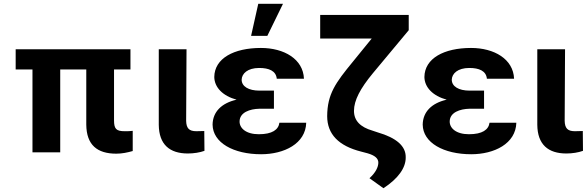

<svg xmlns="http://www.w3.org/2000/svg" viewBox="-20 -807 3113 1017"><path d="M671 -546H63V-439H152V0H299V-439H437V-147C438 -39 495 7 596 7C626 7 655 1 683 -7V-114C670 -112 657 -112 640 -112C595 -112 584 -125 584 -170V-439H671Z M821 -546V-146C822 -41 879 6 975 6C1006 6 1038 1 1063 -8L1062 -113C1051 -113 1041 -112 1020 -112C981 -112 967 -128 966 -167L968 -546Z M1310 -617H1396L1479 -787H1348ZM1106 -147C1107 -51 1217 10 1363 10C1485 10 1599 -46 1602 -157H1460C1455 -120 1422 -96 1351 -96C1283 -96 1249 -128 1249 -163C1249 -212 1304 -230 1354 -231H1431V-327H1354C1297 -327 1260 -349 1260 -385C1261 -417 1291 -447 1353 -447C1404 -447 1442 -432 1446 -390H1590C1586 -494 1485 -553 1362 -553C1219 -553 1116 -498 1115 -399C1116 -344 1160 -299 1233 -279C1154 -261 1107 -215 1106 -147Z M2145 -728H1676V-603H1949L1849 -480C1757 -368 1714 -309 1713 -192C1713 -96 1774 -34 1893 -4L1927 5C1965 16 1985 32 1984 56C1983 78 1971 106 1937 137L2011 190C2089 139 2130 82 2129 26C2130 -33 2080 -77 1980 -106L1953 -115C1888 -134 1855 -168 1855 -220C1855 -275 1888 -338 1955 -419L2145 -647Z M2219 -147C2220 -51 2330 10 2476 10C2598 10 2712 -46 2715 -157H2573C2568 -120 2535 -96 2464 -96C2396 -96 2362 -128 2362 -163C2362 -212 2417 -230 2467 -231H2544V-327H2467C2410 -327 2373 -349 2373 -385C2374 -417 2404 -447 2466 -447C2517 -447 2555 -432 2559 -390H2703C2699 -494 2598 -553 2475 -553C2332 -553 2229 -498 2228 -399C2229 -344 2273 -299 2346 -279C2267 -261 2220 -215 2219 -147Z M2826 -546V-146C2827 -41 2884 6 2980 6C3011 6 3043 1 3068 -8L3067 -113C3056 -113 3046 -112 3025 -112C2986 -112 2972 -128 2971 -167L2973 -546Z"/></svg>

Font: Wafeq
Style: Bold
Weight: 700
Designer: Rasmus Andersson & Azza Alameddine
Foundry: Google & TypeTogether
Version: Version 3.000;FEAKit 1.0